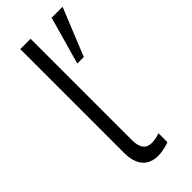

<svg xmlns="http://www.w3.org/2000/svg" viewBox="-230 -735 781 781"><g transform="rotate(-45 160.0 -345.0)"><path d="M77 -102.5V-697H136.5V-113.5Q136.5 -48.5 185.5 -48.5Q206.5 -48.5 232.5 -57.5V-6Q216.5 0 199 3.5Q181.5 7 167.5 7Q124.5 7 100.8 -20Q77 -47 77 -102.5ZM257.5 -697H320.5L237 -491.5H199.5Z"/></g></svg>

Font: HK Grotesk Light
Style: Regular
Weight: 300
Designer: Alfredo Marco Pradil
Foundry: Hanken Design Co.
Version: Version 3.001